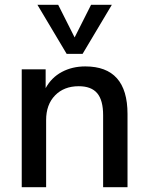

<svg xmlns="http://www.w3.org/2000/svg" viewBox="-20 -775 616 795"><path d="M508 -303V0H407V-298Q407 -360 382.5 -389Q358 -418 306 -418Q245 -418 208 -380Q171 -342 171 -278V0H70V-488H169V-410Q193 -454 236 -477Q279 -500 333 -500Q508 -500 508 -303ZM357 -755H443L322 -552H256L135 -755H221L289 -620Z"/></svg>

Font: wassup Sans
Style: Medium
Weight: 600
Version: Version 2.001